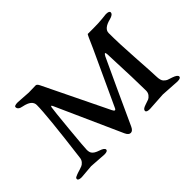

<svg xmlns="http://www.w3.org/2000/svg" viewBox="-86 -592 797 797"><g transform="rotate(-45 312.5 -194.0)"><path d="M64 -405 125 -401 166 -402Q173 -402 179 -390L317 -106Q326 -87 333 -104L443 -342Q468 -400 470 -400H503Q535 -400 557.5 -402.5Q580 -405 581 -405Q601 -405 601 -396Q601 -384 578 -378Q534 -367 534 -341Q534 -279 540 -189Q546 -99 546.5 -74.5Q547 -50 555.5 -41.5Q564 -33 570 -31L591 -24Q614 -16 614 -6.5Q614 3 594 3L513 -2L432 3Q412 3 412 -6.5Q412 -16 430.5 -22Q449 -28 455 -30.5Q461 -33 468 -41.5Q475 -50 475 -63Q475 -118 468 -282Q467 -303 456 -283Q455 -282 394.5 -150.5Q334 -19 326 -1Q318 17 306 17Q294 17 286 -1L157 -289Q151 -303 148.5 -290Q146 -277 136.5 -177Q127 -77 127 -63Q127 -49 132 -42Q139 -31 162 -23.5Q185 -16 185 -6.5Q185 3 165 3L92 -2L32 3Q12 3 12 -6Q12 -12 18 -14.5Q24 -17 27 -18.5Q30 -20 35.5 -21.5Q41 -23 48.5 -25.5Q56 -28 62.5 -30.5Q69 -33 76 -41Q83 -49 84 -62Q112 -283 112 -341Q112 -369 67 -378Q43 -382 43 -397Q43 -405 64 -405Z"/></g></svg>

Font: EB Garamond
Style: Regular
Weight: 400
Version: Version 0.012